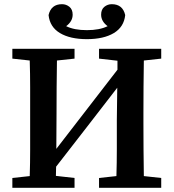

<svg xmlns="http://www.w3.org/2000/svg" viewBox="-20 -897 829 917"><path d="M453 -617V-664H750V-617L667 -608Q666 -545 665.5 -481.5Q665 -418 665 -353V-310Q665 -247 665.5 -183.5Q666 -120 667 -56L750 -47V0H453V-47L536 -56Q538 -119 538 -185Q538 -251 538 -323L540 -478L397 -293L248 -101L247 -57L336 -47V0H39V-47L122 -56Q124 -118 124 -182Q124 -246 124 -310V-353Q124 -416 124 -480Q124 -544 122 -608L39 -617V-664H336V-617L252 -608Q251 -545 250.5 -481.5Q250 -418 250 -353L249 -186L541 -564V-607ZM395 -710Q315 -710 266.5 -739Q218 -768 212 -825Q224 -877 276 -877Q296 -877 311.5 -864.5Q327 -852 327 -827Q327 -795 296 -772Q334 -753 395 -753Q456 -753 494 -772Q463 -795 463 -827Q463 -852 478.5 -864.5Q494 -877 514 -877Q566 -877 578 -825Q572 -768 523.5 -739Q475 -710 395 -710Z"/></svg>

Font: Source Serif 4 Semibold
Style: Regular
Weight: 600
Designer: Frank Grießhammer
Foundry: Adobe
Version: Version 4.005;hotconv 1.1.0;makeotfexe 2.6.0